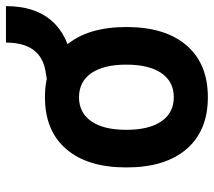

<svg xmlns="http://www.w3.org/2000/svg" viewBox="-56 -640 706 633"><g transform="rotate(-90 296.5 -323.0)"><path d="M293 9.8Q182.6 9.8 122.1 -60.5Q61.5 -130.9 61.5 -258.8Q61.5 -387.2 122.1 -457.3Q182.6 -527.3 293 -527.3Q403.3 -527.3 463.9 -457.3Q524.4 -387.2 524.4 -258.8Q524.4 -130.9 463.9 -60.5Q403.3 9.8 293 9.8ZM293 -102.5Q344.2 -102.5 372.3 -143.3Q400.4 -184.1 400.4 -258.8Q400.4 -334 372.3 -374.5Q344.2 -415 293 -415Q241.7 -415 213.6 -374.5Q185.5 -334 185.5 -258.8Q185.5 -184.1 213.6 -143.3Q241.7 -102.5 293 -102.5ZM377 -431.2 349.6 -520.5 378.9 -525.4Q473.1 -541.5 473.1 -655.8H593.3Q593.3 -467.8 406.2 -436Z"/></g></svg>

Font: CaskaydiaCove NFP SemiBold
Style: Regular
Weight: 600
Designer: Aaron Bell
Foundry: Saja Typeworks
Version: Version 2111.001; VTT 6.35;Nerd Fonts 3.1.1